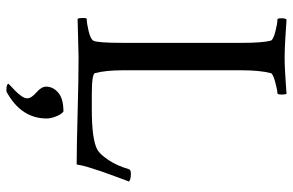

<svg xmlns="http://www.w3.org/2000/svg" viewBox="-176 -510 908 595"><g transform="rotate(90 277.5 -212.0)"><path d="M157.2 -640.6Q176.8 -640.6 195.3 -641.6Q213.9 -642.6 235.4 -644Q256.8 -645.5 270.5 -646.5Q272.5 -640.6 272.5 -631.8Q272.5 -618.2 268.6 -618.2Q258.8 -618.2 233.4 -611.3Q208 -604.5 206.1 -597.7Q197.3 -563.5 197.3 -506.8V-138.7Q197.3 -86.9 206.1 -52.7Q209 -43 272.5 -43H319.3Q410.2 -43 442.4 -59.6Q457 -67.4 475.1 -94.2Q493.2 -121.1 503.9 -158.2Q505.9 -164.1 517.6 -164.1Q536.1 -164.1 542 -158.2Q537.1 -145.5 526.9 -117.7Q516.6 -89.8 510.7 -72.8Q504.9 -55.7 498 -33.2Q491.2 -10.7 489.3 3.9Q438.5 3.9 330.6 1Q222.7 -2 156.2 -2L38.1 1Q35.2 -2 35.2 -14.6Q35.2 -27.3 38.1 -27.3Q51.8 -27.3 76.2 -33.2Q100.6 -39.1 105.5 -47.9Q112.3 -59.6 112.3 -139.6V-508.8Q112.3 -571.3 105.5 -597.7Q102.5 -605.5 77.6 -611.8Q52.7 -618.2 40 -618.2Q36.1 -618.2 36.1 -630.9Q36.1 -642.6 40 -646.5Q52.7 -645.5 91.8 -643.1Q130.9 -640.6 157.2 -640.6ZM248 98.6Q248 77.1 266.6 61Q285.2 44.9 325.2 44.9Q334 51.8 340.3 67.9Q346.7 84 346.7 96.7Q346.7 174.8 266.6 219.7Q264.6 221.7 258.8 221.7Q239.3 221.7 239.3 214.8L261.7 193.4Q284.2 170.9 284.2 157.2Q284.2 144.5 266.1 128.9Q248 113.3 248 98.6Z"/></g></svg>

Font: Crimson Text
Style: Regular
Weight: 400
Version: Version 0.13